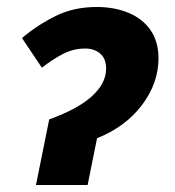

<svg xmlns="http://www.w3.org/2000/svg" viewBox="-20 -530 501 550"><path d="M83 0 121 -188Q204 -218 244 -255Q284 -292 284 -333Q284 -362 267 -376.5Q250 -391 224 -391Q190 -391 159.5 -375Q129 -359 100 -336L43 -421Q88 -459 140 -484.5Q192 -510 257 -510Q307 -510 347.5 -493.5Q388 -477 411 -444Q434 -411 434 -363Q434 -292 387 -229.5Q340 -167 258 -134L231 0Z"/></svg>

Font: Source Sans 3 ExtraLight ExtraBold
Style: Italic
Weight: 800
Italic angle: -11°
Version: Version 3.052;hotconv 1.1.0;makeotfexe 2.6.0